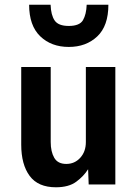

<svg xmlns="http://www.w3.org/2000/svg" viewBox="-20 -782 583 814"><path d="M217 12Q141.5 12 105.8 -36.2Q70 -84.5 70 -169V-498H195V-180Q195 -139 210 -113Q225 -87 261 -87Q296.5 -87 320.2 -113Q344 -139 344 -180V-498H469V0H356L353.5 -64.5Q335 -35 303.2 -11.5Q271.5 12 217 12ZM271.5 -583Q197.5 -583 150.5 -628.2Q103.5 -673.5 103.5 -762H194.5Q196 -718 211.8 -695Q227.5 -672 271.5 -672Q317.5 -672 331.8 -696.5Q346 -721 347.5 -762H439.5Q439.5 -672 392.2 -627.5Q345 -583 271.5 -583Z"/></svg>

Font: Alatsi
Style: Regular
Weight: 400
Designer: Spyros Zevelakis, Eben Sorkin
Foundry: www.sorkintype.com
Version: Version 1.008; ttfautohint (v1.8.4.7-5d5b)